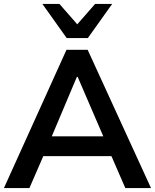

<svg xmlns="http://www.w3.org/2000/svg" viewBox="-20 -959 790 979"><path d="M0 0 319 -705H427L750 0H619L533 -198L585 -163H162L216 -198L130 0ZM372 -567 231 -233 205 -264H541L520 -233L376 -567ZM320 -765 196 -939H283L374 -835L465 -939H552L428 -765Z"/></svg>

Font: Mulish ExtraLight
Style: Regular
Weight: 200
Designer: Vernon Adams
Foundry: Vernon Adams
Version: Version 3.603